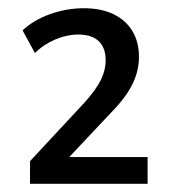

<svg xmlns="http://www.w3.org/2000/svg" viewBox="-20 -729 420 467"><path d="M53 -282V-337L186 -480Q213 -510 225 -534Q237 -558 237 -582Q237 -613 220 -629Q203 -645 170 -645Q143 -645 114.5 -633Q86 -621 65 -600L35 -655Q61 -680 101.5 -694.5Q142 -709 184 -709Q226 -709 256 -694.5Q286 -680 302 -653.5Q318 -627 318 -591Q318 -557 302.5 -525Q287 -493 252 -457L139 -337V-347H339V-282Z"/></svg>

Font: Nunito Sans 12pt Medium
Style: Regular
Weight: 500
Designer: Vernon Adams
Foundry: Vernon Adams
Version: Version 3.101;gftools[0.9.27]